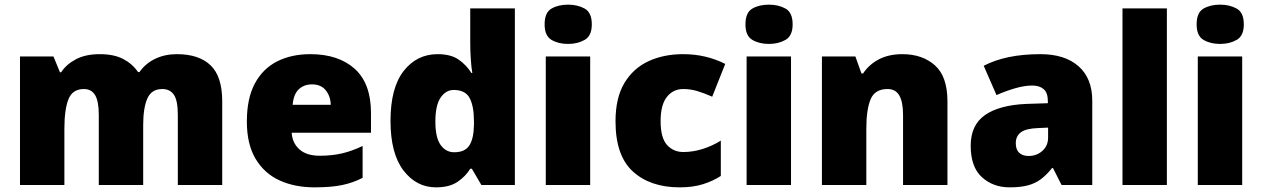

<svg xmlns="http://www.w3.org/2000/svg" viewBox="-20 -796 5431 826"><path d="M741 -563Q836 -563 886 -515Q936 -467 936 -360V0H745V-301Q745 -364 728 -388.5Q711 -413 678 -413Q632 -413 614 -372.5Q596 -332 596 -258V0H405V-301Q405 -361 389 -387Q373 -413 341 -413Q292 -413 274.5 -369Q257 -325 257 -242V0H66V-553H210L238 -485H243Q265 -519 306.5 -541Q348 -563 409 -563Q470 -563 509.5 -542.5Q549 -522 574 -486H580Q606 -523 647.5 -543Q689 -563 741 -563Z M1315 -563Q1436 -563 1506 -500Q1576 -437 1576 -310V-225H1235Q1237 -182 1267.5 -154Q1298 -126 1356 -126Q1408 -126 1451 -136Q1494 -146 1540 -168V-31Q1500 -10 1452.5 0Q1405 10 1333 10Q1249 10 1183.5 -19.5Q1118 -49 1080 -112Q1042 -175 1042 -273Q1042 -373 1076.5 -437Q1111 -501 1172.5 -532Q1234 -563 1315 -563ZM1322 -433Q1288 -433 1265.5 -412Q1243 -391 1239 -345H1403Q1402 -382 1381.5 -407.5Q1361 -433 1322 -433Z M1856 10Q1771 10 1715.5 -63Q1660 -136 1660 -276Q1660 -418 1716.5 -490.5Q1773 -563 1863 -563Q1919 -563 1952.5 -540Q1986 -517 2008 -482H2012Q2008 -503 2005.5 -540Q2003 -577 2003 -612V-760H2195V0H2051L2010 -70H2003Q1983 -37 1948 -13.5Q1913 10 1856 10ZM1934 -141Q1980 -141 1999 -170Q2018 -199 2019 -259V-274Q2019 -339 2000.5 -374Q1982 -409 1932 -409Q1898 -409 1875.5 -376Q1853 -343 1853 -273Q1853 -204 1875.5 -172.5Q1898 -141 1934 -141Z M2424 -776Q2465 -776 2495.5 -759Q2526 -742 2526 -691Q2526 -642 2495.5 -624.5Q2465 -607 2424 -607Q2382 -607 2352.5 -624.5Q2323 -642 2323 -691Q2323 -742 2352.5 -759Q2382 -776 2424 -776ZM2519 -553V0H2328V-553Z M2904 10Q2778 10 2703 -58Q2628 -126 2628 -274Q2628 -375 2666 -438.5Q2704 -502 2769.5 -532.5Q2835 -563 2919 -563Q2970 -563 3015.5 -552Q3061 -541 3100 -521L3044 -380Q3010 -395 2980.5 -404Q2951 -413 2919 -413Q2876 -413 2849 -379Q2822 -345 2822 -275Q2822 -203 2849.5 -172.5Q2877 -142 2920 -142Q2961 -142 3002.5 -155Q3044 -168 3081 -191V-39Q3047 -17 3004 -3.5Q2961 10 2904 10Z M3288 -776Q3329 -776 3359.5 -759Q3390 -742 3390 -691Q3390 -642 3359.5 -624.5Q3329 -607 3288 -607Q3246 -607 3216.5 -624.5Q3187 -642 3187 -691Q3187 -742 3216.5 -759Q3246 -776 3288 -776ZM3383 -553V0H3192V-553Z M3862 -563Q3948 -563 4002 -515Q4056 -467 4056 -360V0H3865V-302Q3865 -357 3849 -385Q3833 -413 3798 -413Q3744 -413 3725.5 -369Q3707 -325 3707 -242V0H3516V-553H3660L3686 -480H3693Q3719 -519 3761.5 -541Q3804 -563 3862 -563Z M4456 -563Q4561 -563 4620 -511Q4679 -459 4679 -363V0H4547L4510 -73H4506Q4483 -44 4458.5 -25.5Q4434 -7 4402 1.5Q4370 10 4324 10Q4252 10 4204 -34Q4156 -78 4156 -169Q4156 -258 4217.5 -301Q4279 -344 4396 -349L4488 -352V-360Q4488 -397 4470 -412.5Q4452 -428 4421 -428Q4388 -428 4348 -416.5Q4308 -405 4267 -387L4212 -513Q4260 -538 4320.5 -550.5Q4381 -563 4456 -563ZM4445 -245Q4393 -243 4371.5 -226.5Q4350 -210 4350 -180Q4350 -152 4365 -138.5Q4380 -125 4405 -125Q4440 -125 4464.5 -147Q4489 -169 4489 -204V-247Z M5000 0H4809V-760H5000Z M5229 -776Q5270 -776 5300.5 -759Q5331 -742 5331 -691Q5331 -642 5300.5 -624.5Q5270 -607 5229 -607Q5187 -607 5157.5 -624.5Q5128 -642 5128 -691Q5128 -742 5157.5 -759Q5187 -776 5229 -776ZM5324 -553V0H5133V-553Z"/></svg>

Font: Noto Kufi Arabic Black
Style: Regular
Weight: 900
Designer: Monotype Design Team, David Williams, Khaled Hosny
Foundry: Google LLC
Version: Version 2.109; ttfautohint (v1.8.4.7-5d5b)